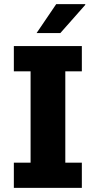

<svg xmlns="http://www.w3.org/2000/svg" viewBox="-20 -909 463 929"><path d="M47 0V-122H128V-564H47V-686H376V-564H296V-122H376V0ZM157 -749 252 -889H392L393 -886L272 -749Z"/></svg>

Font: Chivo Medium
Style: Bold
Weight: 700
Version: Version 2.002